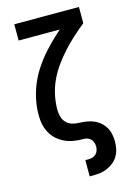

<svg xmlns="http://www.w3.org/2000/svg" viewBox="-139 -808 778 1096"><g transform="rotate(-15 250.0 -260.0)"><path d="M250 215V119H270Q282 119 293.5 115.5Q305 112 313.5 103.5Q322 95 326 83Q330 71 330 60Q330 44 323.5 30Q317 16 303.5 8Q290 0 274.5 0Q259 0 244 -1Q229 -2 214 -4.5Q199 -7 184.5 -11.5Q170 -16 156.5 -23Q143 -30 130.5 -39Q118 -48 107.5 -59Q97 -70 89 -82.5Q81 -95 75 -109Q69 -123 65.5 -138Q62 -153 60.5 -168Q59 -183 59 -198Q59 -263 77.5 -326.5Q96 -390 130 -445Q164 -500 208.5 -548Q253 -596 302 -639H59V-735H441V-639Q406 -611 373 -581Q340 -551 310 -518Q280 -485 253.5 -448.5Q227 -412 208 -371.5Q189 -331 179.5 -287Q170 -243 170 -198Q170 -178 176 -158Q182 -138 195.5 -123.5Q209 -109 229 -102.5Q249 -96 269 -96H270Q292 -95 313.5 -92Q335 -89 355.5 -80.5Q376 -72 393 -57.5Q410 -43 421 -24.5Q432 -6 436.5 16Q441 38 441 59Q441 81 436.5 103Q432 125 421 144Q410 163 393 177Q376 191 355.5 200Q335 209 313.5 212Q292 215 270 215Z"/></g></svg>

Font: Iosevka Fixed
Style: Bold
Weight: 700
Monospace: yes
Designer: Belleve Invis
Foundry: Belleve Invis
Version: Version 32.3.0